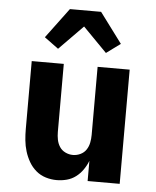

<svg xmlns="http://www.w3.org/2000/svg" viewBox="-54 -816 709 871"><g transform="rotate(5 300.0 -381.0)"><path d="M236 8Q211 8 186.5 0.5Q162 -7 142.5 -23.5Q123 -40 110 -62.5Q97 -85 89.5 -109.5Q82 -134 79.5 -159.5Q77 -185 77 -210V-520H223V-210Q223 -192 226.5 -174.5Q230 -157 239.5 -142.5Q249 -128 265.5 -120Q282 -112 300 -112Q318 -112 334.5 -120Q351 -128 360.5 -142.5Q370 -157 373.5 -174.5Q377 -192 377 -210V-520H523V0H377V-92Q369 -71 355.5 -51.5Q342 -32 323.5 -18Q305 -4 282.5 2Q260 8 236 8ZM191 -586 127 -633 229 -770H371L473 -633L409 -586L300 -697Z"/></g></svg>

Font: Iosevka Heavy Extended
Style: Regular
Weight: 900
Width: 7
Monospace: yes
Designer: Belleve Invis
Foundry: Belleve Invis
Version: Version 32.5.0; ttfautohint (v1.8.4)